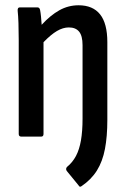

<svg xmlns="http://www.w3.org/2000/svg" viewBox="-20 -518 478 728"><path d="M289 188Q282 193 278 185L233 130Q228 122 234 115Q255 98 268 73.5Q281 49 287 14Q293 -21 293 -68V-347Q293 -382 280 -398Q267 -414 241 -414Q219 -414 196 -400.5Q173 -387 145 -358V-10Q145 0 136 0H61Q51 0 51 -10V-366Q51 -402 50 -430.5Q49 -459 47 -477Q46 -490 55 -490H122Q130 -490 132 -480Q134 -470 135.5 -455Q137 -440 138 -424Q171 -460 205 -479Q239 -498 278 -498Q332 -498 359.5 -463.5Q387 -429 387 -358V-63Q387 -1 378 46.5Q369 94 347.5 128.5Q326 163 289 188Z"/></svg>

Font: Sofia Sans Condensed SemiBold
Style: Regular
Weight: 600
Designer: Botio Nikoltchev, Ani Petrova
Foundry: lettersoup
Version: Version 4.101